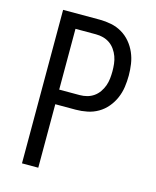

<svg xmlns="http://www.w3.org/2000/svg" viewBox="-111 -812 722 888"><g transform="rotate(15 250.0 -367.5)"><path d="M80 0V-735H256Q283 -735 310.5 -729.5Q338 -724 362 -710Q386 -696 404 -674.5Q422 -653 433 -627.5Q444 -602 448 -574.5Q452 -547 452 -520Q452 -492 448 -464.5Q444 -437 433 -411.5Q422 -386 404 -364.5Q386 -343 362 -329Q338 -315 310.5 -309.5Q283 -304 256 -304H158V0ZM158 -374H256Q274 -374 291 -378.5Q308 -383 322.5 -393Q337 -403 347.5 -418Q358 -433 364 -449.5Q370 -466 372 -484Q374 -502 374 -520Q374 -537 372 -555Q370 -573 364 -589.5Q358 -606 347.5 -621Q337 -636 322.5 -646Q308 -656 291 -660.5Q274 -665 256 -665H158Z"/></g></svg>

Font: Iosevka SS18
Style: Regular
Weight: 400
Monospace: yes
Designer: Belleve Invis
Foundry: Belleve Invis
Version: Version 25.1.1; ttfautohint (v1.8.4)